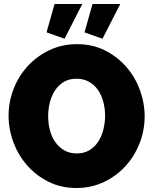

<svg xmlns="http://www.w3.org/2000/svg" viewBox="-20 -935 767 961"><path d="M362 6Q286 6 223.5 -25Q161 -56 116.5 -106.5Q72 -157 47.5 -222Q23 -287 23 -356Q23 -426 48.5 -491Q74 -556 120 -605.5Q166 -655 228.5 -684.5Q291 -714 366 -714Q442 -714 504.5 -683Q567 -652 611.5 -601Q656 -550 680 -485Q704 -420 704 -352Q704 -282 678.5 -217.5Q653 -153 608 -103.5Q563 -54 500 -24Q437 6 362 6ZM221 -354Q221 -318 229.5 -284.5Q238 -251 256 -225Q274 -199 301 -183Q328 -167 364 -167Q401 -167 428 -183.5Q455 -200 472 -226.5Q489 -253 497.5 -287Q506 -321 506 -356Q506 -392 497 -425.5Q488 -459 470.5 -484.5Q453 -510 426 -525.5Q399 -541 363 -541Q326 -541 299.5 -525Q273 -509 255.5 -482.5Q238 -456 229.5 -422.5Q221 -389 221 -354ZM303 -741 213 -773 253 -915H392ZM493 -741 403 -773 443 -915H582Z"/></svg>

Font: Raleway
Style: Heavy
Weight: 900
Designer: Matt McInerney, Pablo Impallari, Rodrigo Fuenzalida
Foundry: Matt McInerney, Pablo Impallari, Rodrigo Fuenzalida
Version: Version 2.001; ttfautohint (v0.8) -G 200 -r 50